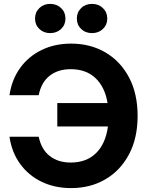

<svg xmlns="http://www.w3.org/2000/svg" viewBox="-20 -966 766 998"><path d="M349.6 11.7Q264.6 11.7 196.3 -21.2Q127.9 -54.2 84.5 -114.3Q41 -174.3 29.3 -255.4H181.2Q194.8 -189.5 238.3 -155.3Q281.7 -121.1 347.7 -121.1Q429.7 -121.1 479.5 -170.4Q529.3 -219.7 541 -308.6H277.8V-430.2H539.1Q525.4 -513.7 476.3 -560.1Q427.2 -606.4 347.7 -606.4Q281.2 -606.4 237.8 -572Q194.3 -537.6 181.2 -471.2H29.3Q41 -552.2 84.5 -612.5Q127.9 -672.9 196.3 -706.1Q264.6 -739.3 349.6 -739.3Q449.7 -739.3 527.8 -693.6Q606 -647.9 650.6 -563.7Q695.3 -479.5 695.3 -363.3Q695.3 -248 650.6 -163.8Q606 -79.6 527.8 -33.9Q449.7 11.7 349.6 11.7ZM240.7 -793.9Q207 -793.9 184.6 -815.4Q162.1 -836.9 162.1 -869.6Q162.1 -902.3 184.6 -924.1Q207 -945.8 240.7 -945.8Q274.9 -945.8 297.6 -924.1Q320.3 -902.3 320.3 -869.6Q320.3 -836.9 297.6 -815.4Q274.9 -793.9 240.7 -793.9ZM458.5 -793.9Q424.3 -793.9 401.9 -815.4Q379.4 -836.9 379.4 -869.6Q379.4 -902.3 401.9 -924.1Q424.3 -945.8 458.5 -945.8Q492.2 -945.8 514.9 -924.1Q537.6 -902.3 537.6 -869.6Q537.6 -836.9 514.9 -815.4Q492.2 -793.9 458.5 -793.9Z"/></svg>

Font: Inter Display
Style: Bold
Weight: 700
Designer: Rasmus Andersson
Foundry: rsms
Version: Version 4.001;git-9221beed3